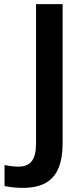

<svg xmlns="http://www.w3.org/2000/svg" viewBox="-20 -725 402 932"><path d="M90 187Q73 187 49.5 185Q26 183 2 178V76Q21 80 38.5 82Q56 84 68 84Q114 84 134.5 57Q155 30 155 -29V-705H284V-29Q284 43 264 91Q244 139 201.5 163Q159 187 90 187Z"/></svg>

Font: Mulish ExtraLight
Style: Bold
Weight: 700
Version: Version 3.603